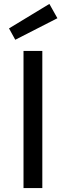

<svg xmlns="http://www.w3.org/2000/svg" viewBox="-20 -960 336 980"><path d="M26 0ZM196 0H100V-700H196ZM232 -940 273 -867 58 -757 26 -815Z"/></svg>

Font: Orienta
Style: Regular
Weight: 400
Designer: Eduardo Rodriguez Tunni
Foundry: Eduardo Rodriguez Tunni
Version: Version 1.001